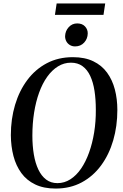

<svg xmlns="http://www.w3.org/2000/svg" viewBox="-20 -1084 713 1115"><path d="M303 11Q234 11 184.5 -12.8Q135 -36.5 104 -79Q73 -121.5 58.2 -177.8Q43.5 -234 43 -299Q43 -393 67.5 -475Q92 -557 138.5 -619.2Q185 -681.5 251.8 -716.8Q318.5 -752 403 -752Q472.5 -752 521.8 -728.2Q571 -704.5 601.8 -662.2Q632.5 -620 647 -564.5Q661.5 -509 661.5 -445.5Q661.5 -351.5 637.5 -269Q613.5 -186.5 567.2 -123.5Q521 -60.5 454.5 -24.8Q388 11 303 11ZM313.5 -20.5Q354 -20.5 388.8 -42.8Q423.5 -65 450.8 -104.8Q478 -144.5 497.2 -198Q516.5 -251.5 526.8 -315Q537 -378.5 536.5 -447Q536.5 -506.5 528.8 -556.5Q521 -606.5 504 -643Q487 -679.5 459.2 -699.8Q431.5 -720 392 -720Q351.5 -720 316.8 -698.5Q282 -677 254.2 -638.2Q226.5 -599.5 207.2 -546.2Q188 -493 178 -429.8Q168 -366.5 168 -296.5Q168 -237.5 176.5 -187Q185 -136.5 202.8 -99.2Q220.5 -62 248 -41.2Q275.5 -20.5 313.5 -20.5ZM416 -814.5Q399 -814.5 385.8 -822.5Q372.5 -830.5 365.2 -844Q358 -857.5 358 -873.5Q359 -904.5 379 -926.2Q399 -948 428 -948Q457.5 -948 473.8 -930.5Q490 -913 489.5 -889.5Q489 -859 468.8 -836.8Q448.5 -814.5 416 -814.5ZM309 -1064H591L581 -997.5H299Z"/></svg>

Font: Merriweather 120pt Medium
Style: Italic
Weight: 500
Italic angle: -7.8°
Version: Version 2.101